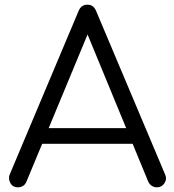

<svg xmlns="http://www.w3.org/2000/svg" viewBox="-20 -801 743 821"><path d="M57 0Q34 0 24 -19Q14 -38 22 -56L316 -754Q327 -781 354 -781Q380 -781 391 -754L686 -55Q695 -36 683.5 -18Q672 0 651 0Q639 0 629.5 -6Q620 -12 614 -24L339 -691H370L93 -24Q88 -12 78.5 -6Q69 0 57 0ZM123 -186 153 -253H559L589 -186Z"/></svg>

Font: Comfortaa
Style: Regular
Weight: 400
Designer: Johan Aakerlund
Foundry: Johan Aakerlund
Version: Version 3.104; ttfautohint (v1.8.1.43-b0c9)